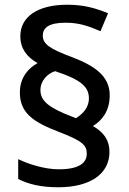

<svg xmlns="http://www.w3.org/2000/svg" viewBox="-20 -785 544 812"><path d="M64 -394C64 -305 124 -268 227 -228C329 -189 347 -171 347 -135C347 -99 319 -69 229 -69C170 -69 102 -90 57 -112V-28C100 -6 153 7 226 7C361 7 443 -49 443 -143C443 -193 418 -226 373 -252C411 -275 444 -315 444 -382C444 -462 383 -506 283 -544C191 -578 161 -599 161 -634C161 -669 188 -689 259 -689C318 -689 360 -672 405 -653L437 -729C385 -750 336 -765 264 -765C139 -765 66 -714 66 -632C66 -580 93 -544 139 -518C100 -497 64 -457 64 -394ZM151 -404C151 -444 181 -474 213 -484C326 -447 356 -416 356 -369C356 -328 328 -302 301 -285L284 -292C187 -329 151 -358 151 -404Z"/></svg>

Font: Noto Sans Balinese Medium
Style: Regular
Weight: 500
Designer: Aditya Bayu, David Williams
Foundry: David Williams
Version: Version 2.005